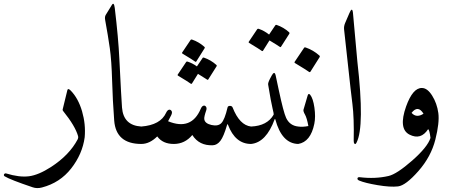

<svg xmlns="http://www.w3.org/2000/svg" viewBox="-103 -746 2356 995"><path d="M246.1 -278.8Q249 -291 263.7 -276.4Q302.7 -236.3 322.3 -169.2Q341.8 -102.1 335.9 -34.7Q324.2 52.2 266.1 126.7Q208 201.2 114.3 225.6Q88.9 232.4 66.4 224.6Q-50.8 185.1 -79.1 167.5Q-83 165 -83 161.1Q-83 157.2 -79.6 154.3Q-76.2 151.4 -71.3 152.8Q-2.9 173.8 46.9 167.5Q96.7 161.1 161.1 119.6Q256.8 57.6 299.8 -24.4Q303.7 -31.7 301.8 -40Q287.1 -92.8 223.6 -171.4Q220.7 -175.8 221.7 -178.7Z M476.6 -720.2Q487.3 -737.8 491.7 -705.1Q510.3 -550.3 515.6 -439.9Q525.9 -231.4 529.3 -188.5Q536.6 -95.7 629.4 -90.3Q655.3 -88.9 649.4 -53.7Q640.1 0 629.4 0Q498 0 488.8 -121.6Q481 -224.1 478 -327.9Q475.1 -431.6 466.1 -495.8Q457 -560.1 441.9 -642.6Q439 -658.7 444.8 -668.5Z M757.8 -161.6Q763.7 -174.3 771.5 -177Q779.3 -179.7 785.4 -171.9Q791.5 -164.1 784.4 -149.2Q777.3 -134.3 768.1 -117.7Q889.2 -67.9 937.5 -182.6Q942.9 -195.3 950.7 -198Q958.5 -200.7 964.1 -193.6Q969.7 -186.5 965.8 -174.3Q954.1 -140.6 955.6 -128.9Q958 -106.4 992.4 -98.4Q1026.9 -90.3 1044.2 -108.2Q1061.5 -126 1076.2 -189Q1078.1 -197.3 1088.6 -197.3Q1099.1 -197.3 1102.5 -189Q1138.7 -96.7 1198.2 -90.3Q1210.4 -88.9 1215.3 -61.5Q1220.2 -37.1 1214.6 -18.6Q1209 0 1198.2 0Q1116.2 0 1078.6 -99.1Q1076.2 -106 1073.7 -98.6Q1056.2 -38.1 1039.1 -16.1Q1022 5.9 1000 6.8Q929.2 9.8 893.6 -46.4Q855 0 797.6 0Q740.2 0 711.9 -39.1Q672.4 0 629.4 0Q610.4 0 606 -67.4Q604.5 -87.9 629.4 -90.3Q729 -98.1 757.8 -161.6ZM884.8 -539.1Q886.7 -542.5 892.1 -541Q927.7 -528.8 956.1 -503.4Q960 -500 957 -495.6L914.1 -427.2Q911.6 -423.3 905.3 -428.7Q898.9 -434.1 842.3 -468.3Q838.9 -470.7 840.8 -473.6ZM946.8 -445.3Q948.7 -449.2 954.1 -447.3Q989.7 -435.1 1018.1 -409.7Q1022 -406.2 1019 -401.9L976.1 -334Q973.6 -330.1 967.3 -335.4Q961.9 -339.4 922.9 -363.3L891.6 -313Q888.7 -309.1 882.3 -314.5Q876 -319.8 819.3 -354Q815.9 -356.4 817.9 -359.4L861.8 -424.8Q864.3 -428.2 869.1 -426.8Q895.5 -418 917.5 -401.9Z M1286.6 -307.6Q1285.2 -316.4 1295.9 -337.4Q1306.6 -358.4 1311.5 -364.3Q1321.3 -375 1325.7 -354.5Q1330.1 -334 1341.3 -281.2Q1366.2 -164.1 1379.9 -134.8Q1398.9 -94.7 1442.4 -90.3Q1454.1 -89.4 1460 -78.1Q1465.8 -66.9 1461.9 -48.3Q1453.1 0.5 1442.4 0Q1357.4 -2 1323.7 -127.4Q1321.8 -132.3 1320.3 -127.9Q1276.4 -7.8 1198.2 0Q1189 1 1185.1 -12Q1181.2 -24.9 1176.3 -57.1Q1171.4 -89.4 1198.2 -90.3Q1281.7 -93.8 1314.9 -151.4Q1316.9 -154.8 1309.3 -184.8Q1301.8 -214.8 1286.6 -307.6ZM1323.7 -614.7Q1326.2 -618.7 1331.1 -616.7Q1366.7 -604.5 1395 -579.1Q1398.9 -575.7 1396.5 -571.3L1353 -503.4Q1350.6 -499.5 1344.2 -504.9Q1338.9 -509.3 1293.5 -536.6L1259.8 -482.9Q1256.8 -479 1250.5 -484.4Q1244.1 -489.7 1187.5 -523.9Q1184.1 -526.4 1186 -529.3L1230 -594.7Q1232.4 -598.1 1237.8 -596.7Q1267.1 -586.4 1291.5 -566.9Z M1491.2 -250.5Q1495.6 -265.1 1504.4 -254.9Q1519.5 -236.3 1526.4 -188.2Q1533.2 -140.1 1525.9 -104.5Q1506.8 -10.7 1442.4 0Q1429.7 2 1429.7 -44.9Q1429.7 -91.8 1442.4 -90.3Q1464.4 -86.9 1495.1 -92.8Q1487.3 -135.3 1477.5 -152.3Q1467.8 -169.4 1469.7 -177.2ZM1472.7 -498Q1475.1 -502 1481 -500Q1520.5 -486.3 1551.8 -458.5Q1556.2 -454.6 1553.2 -449.7L1505.4 -374Q1502.4 -369.6 1495.4 -375.5Q1488.3 -381.3 1425.3 -419.4Q1421.4 -421.9 1423.8 -425.3Z M1707.5 -677.7Q1722.2 -712.9 1726.1 -679.7Q1726.1 -679.7 1749 -426.8Q1787.6 -89.8 1744.6 -6.8Q1738.8 4.4 1734.1 -1.2Q1729.5 -6.8 1730 -17.6Q1732.4 -135.7 1723.4 -206.5Q1714.4 -277.3 1701.7 -397L1680.2 -592.8Q1678.2 -609.4 1685.5 -626.5Z M2001.5 -194.3Q2036.1 -291 2083.5 -290Q2111.8 -290 2136.7 -250.2Q2161.6 -210.4 2168.5 -160.6Q2175.3 -110.8 2153.1 -22.5Q2130.9 65.9 2065.2 140.6Q1999.5 215.3 1959.7 220Q1919.9 224.6 1854.5 213.6Q1789.1 202.6 1758.8 189.9Q1748 185.5 1749.5 178.2Q1751 170.9 1762.2 172.4Q1840.8 182.1 1910.6 166Q1953.1 156.2 2033 86.2Q2112.8 16.1 2127.9 -31.2Q2123 -72.3 2115.7 -76.7Q2078.1 -18.6 2019.3 -48.3Q1960.4 -78.1 2001.5 -194.3ZM2091.8 -156.7Q2063 -203.6 2029.8 -161.1Q2055.2 -132.8 2091.8 -156.7Z"/></svg>

Font: Amiri Quran
Style: Regular
Weight: 400
Designer: Khaled Hosny
Version: Version 000.105